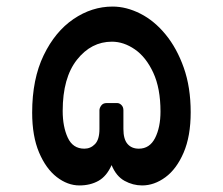

<svg xmlns="http://www.w3.org/2000/svg" viewBox="-20 -559 679 585"><path d="M222 6Q186 6 153 -19.5Q120 -45 99 -94.5Q78 -144 78 -216Q78 -318 113 -390.5Q148 -463 204 -501Q260 -539 323 -539Q365 -539 407.5 -517.5Q450 -496 484.5 -454Q519 -412 540 -352.5Q561 -293 561 -217Q561 -144 539.5 -94Q518 -44 484 -19Q450 6 413 6Q385 6 359.5 -8Q334 -22 320 -56Q305 -22 280 -8Q255 6 222 6ZM237 -106Q256 -106 269.5 -120Q283 -134 283 -166V-223Q283 -230 288.5 -237.5Q294 -245 305 -245H337Q344 -245 350 -239Q356 -233 356 -223V-166Q356 -135 368.5 -120.5Q381 -106 403 -106Q436 -106 452.5 -138.5Q469 -171 469 -219Q469 -290 447 -337.5Q425 -385 391 -408.5Q357 -432 321 -432Q258 -432 214.5 -377Q171 -322 171 -221Q171 -173 186.5 -139.5Q202 -106 237 -106Z"/></svg>

Font: Rubik Medium
Style: Regular
Weight: 500
Designer: Hubert and Fischer
Foundry: Hubert and Fischer
Version: Version 2.300; ttfautohint (v1.8.4.7-5d5b);gftools[0.9.30]